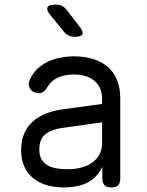

<svg xmlns="http://www.w3.org/2000/svg" viewBox="-20 -805 640 835"><path d="M259 -666 200 -738Q181 -762 186.5 -773.5Q192 -785 222 -785Q238 -785 249.5 -779.5Q261 -774 270 -762L326 -689Q344 -667 338.5 -656Q333 -645 305 -645Q290 -645 279 -650Q268 -655 259 -666ZM424 -353V-375Q424 -402 414.5 -422Q405 -442 389 -455Q373 -468 350.5 -474.5Q328 -481 302 -481Q261 -481 231.5 -467.5Q202 -454 186 -426Q181 -419 177 -414Q173 -409 169 -406Q165 -403 160.5 -401.5Q156 -400 151 -400Q123 -400 111 -419.5Q99 -439 111 -461Q123 -487 143 -506Q163 -525 189 -537Q215 -549 244 -554.5Q273 -560 302 -560Q346 -560 383 -549Q420 -538 447 -515.5Q474 -493 488.5 -458.5Q503 -424 503 -377V-29Q503 -9 494 0.5Q485 10 464.5 10Q444 10 434.5 0.5Q425 -9 425 -30V-80Q417 -62 403.5 -45.5Q390 -29 370.5 -16.5Q351 -4 322.5 3Q294 10 256 10Q216 10 182.5 0Q149 -10 124.5 -30Q100 -50 86 -80Q72 -110 72 -151Q72 -194 85.5 -225Q99 -256 123 -277Q147 -298 179.5 -311Q212 -324 249 -329ZM424 -273 253 -249Q207 -243 179 -222.5Q151 -202 151 -154Q151 -128 161 -111.5Q171 -95 188 -85.5Q205 -76 227.5 -72.5Q250 -69 276 -69Q304 -69 331 -75.5Q358 -82 378.5 -96Q399 -110 411.5 -131.5Q424 -153 424 -183Z"/></svg>

Font: Maple Mono Normal NL Light
Style: Regular
Weight: 300
Monospace: yes
Designer: subframe7536
Version: Version 7.000